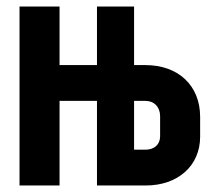

<svg xmlns="http://www.w3.org/2000/svg" viewBox="-20 -570 640 590"><path d="M40 0H163V-260H278V0H428C526 0 595 -60 595 -150V-211C595 -308 527 -370 427 -370H392V-550H278V-370H163V-550H40ZM392 -110V-260H427C454 -260 472 -241 472 -213V-151C472 -126 454 -110 427 -110Z"/></svg>

Font: JetBrains Mono ExtraBold
Style: Regular
Weight: 800
Monospace: yes
Designer: Philipp Nurullin, Konstantin Bulenkov
Foundry: JetBrains
Version: Version 2.305